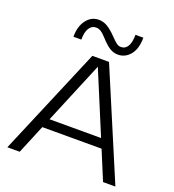

<svg xmlns="http://www.w3.org/2000/svg" viewBox="-161 -1044 1061 1169"><g transform="rotate(20 370.0 -460.0)"><path d="M720 0H640L562 -188H178L100 0H20L316 -700H424ZM537 -248 370 -649 203 -248ZM459 -760Q431 -760 406 -775Q381 -790 344 -831Q326 -851 311 -860.5Q296 -870 279 -870Q251 -870 235 -844Q219 -818 219 -770H168Q168 -838 199.5 -879Q231 -920 279 -920Q309 -920 335.5 -904Q362 -888 395 -854Q418 -830 431.5 -820Q445 -810 460 -810Q489 -810 504 -836Q519 -862 519 -910H570Q570 -838 538 -799Q506 -760 459 -760Z"/></g></svg>

Font: Goli Light
Style: Regular
Weight: 300
Designer: jaikishan Patel
Foundry: MagicType
Version: Version 1.000